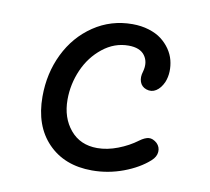

<svg xmlns="http://www.w3.org/2000/svg" viewBox="-65 -601 751 686"><g transform="rotate(10 310.0 -258.0)"><path d="M310 12Q210 12 150.2 -49.8Q90.5 -111.5 90.5 -217.5Q90.5 -302 125 -372.8Q159.5 -443.5 222.2 -485.8Q285 -528 362.5 -528Q395 -528 422.5 -519.5Q450 -511 468.5 -496.8Q487 -482.5 499.8 -464Q512.5 -445.5 517.8 -425Q523 -404.5 522.2 -384Q521.5 -363.5 514 -345Q503.5 -321.5 487 -311Q470.5 -300.5 451.5 -307Q434 -313 428 -329.8Q422 -346.5 429 -368Q438.5 -402.5 421.2 -426.2Q404 -450 362 -450Q311 -450 268.5 -416.2Q226 -382.5 203.2 -330.5Q180.5 -278.5 180.5 -222.5Q180.5 -156.5 216.8 -113.2Q253 -70 314.5 -70Q351 -70 389.2 -84.8Q427.5 -99.5 457.5 -122Q476.5 -136 490.8 -137.2Q505 -138.5 520.5 -125Q533.5 -112 532.2 -94.2Q531 -76.5 514.5 -61.5Q478.5 -29 423.5 -8.5Q368.5 12 310 12Z"/></g></svg>

Font: Monaspace Radon
Style: Regular
Weight: 400
Designer: Riley Cran & the Lettermatic Team
Foundry: Lettermatic
Version: Version 1.000 (Monaspace Radon)